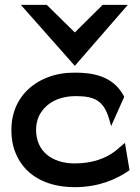

<svg xmlns="http://www.w3.org/2000/svg" viewBox="-20 -762 579 793"><path d="M289 -490 508 -742H404L289 -628L173 -742H66ZM515 -59 496 -172 456 -138C417 -108 361 -87 289 -87C195 -87 129 -137 129 -226C129 -246 133 -264 140 -281C163 -329 213 -365 294 -365C372 -365 408 -345 430 -273L439 -241L493 -362L490 -368C445 -450 360 -462 289 -462C248 -462 212 -456 178 -443C91 -410 27 -336 27 -225C27 -192 32 -160 44 -131C77 -48 158 11 289 11C387 11 461 -21 515 -59Z"/></svg>

Font: Charger
Style: ExBd
Weight: 400
Designer: Jasper
Foundry: Cannot Into Space Fonts
Version: Version 0.99